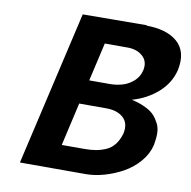

<svg xmlns="http://www.w3.org/2000/svg" viewBox="-80 -802 877 882"><g transform="rotate(10 358.0 -361.0)"><path d="M534.2 -722.2 533.2 -720.2Q579.1 -720.2 615.7 -709.5Q652.3 -698.7 677.5 -677Q702.6 -655.3 711.4 -622.3Q720.2 -589.4 710.9 -544.9Q696.3 -482.9 646.2 -438Q596.2 -393.1 525.9 -373Q546.9 -368.7 564.9 -362.3Q583 -356 602.3 -345.5Q621.6 -335 634.3 -320.8Q647 -306.6 657 -286.9Q667 -267.1 667.5 -242.4Q668 -217.8 662.1 -186Q652.3 -144 621.6 -107.9Q590.8 -71.8 549.8 -48.8Q508.8 -25.9 463.4 -12.9Q418 0 377 0H69.8L235.8 -720.2ZM317.9 -426.8H413.1Q445.8 -426.8 474.1 -435.5Q502.4 -444.3 524.9 -464.8Q547.4 -485.4 554.2 -515.1Q563.5 -556.6 536.6 -581.3Q509.8 -606 464.8 -606H358.9ZM515.1 -213.9Q525.4 -262.2 497.1 -288.1Q468.8 -314 418 -314H291L245.1 -112.8H350.1Q379.9 -112.8 403.1 -116.7Q426.3 -120.6 449.7 -130.6Q473.1 -140.6 489.7 -161.6Q506.3 -182.6 515.1 -213.9Z"/></g></svg>

Font: Perun
Style: Bold Italic
Weight: 700
Italic angle: -12°
Foundry: Copyright (c) Stefan Peev, Context Ltd, 2016
Version: Version 001.000